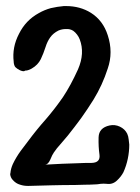

<svg xmlns="http://www.w3.org/2000/svg" viewBox="-20 -689 463 636"><path d="M58.6 -453.1Q53.7 -453.1 48.8 -455.1Q43.9 -457 40 -460Q37.1 -460.9 34.2 -463.9Q31.2 -465.8 29.3 -468.8Q27.3 -472.7 26.4 -476.6Q25.4 -480.5 25.4 -484.4Q19.5 -532.2 43 -577.1Q65.4 -622.1 108.4 -645.5Q127 -656.2 148.4 -662.1Q169.9 -667 191.4 -668.9Q195.3 -668.9 199.2 -668.9Q245.1 -668.9 281.2 -646.5Q321.3 -621.1 336.9 -572.3Q355.5 -515.6 336.9 -461.9Q319.3 -407.2 290 -359.4Q270.5 -328.1 249 -297.9Q227.5 -268.6 204.1 -239.3Q193.4 -226.6 180.7 -211.9Q168 -198.2 158.2 -183.6Q153.3 -176.8 146.5 -160.2Q139.6 -144.5 129.9 -143.6Q158.2 -145.5 185.5 -146.5Q212.9 -147.5 240.2 -148.4Q255.9 -149.4 284.2 -149.4Q312.5 -150.4 309.6 -175.8Q305.7 -203.1 306.6 -234.4Q307.6 -265.6 342.8 -273.4Q360.4 -277.3 377 -269.5Q393.6 -261.7 401.4 -246.1Q405.3 -237.3 406.2 -227.5Q407.2 -218.8 408.2 -210Q408.2 -186.5 403.3 -163.1Q398.4 -139.6 388.7 -118.2Q380.9 -103.5 367.2 -90.8Q352.5 -77.1 333 -80.1Q323.2 -81.1 313.5 -80.1Q302.7 -78.1 293.9 -78.1Q277.3 -77.1 260.7 -77.1Q244.1 -76.2 227.5 -76.2Q189.5 -76.2 151.4 -75.2Q113.3 -74.2 76.2 -73.2Q73.2 -73.2 71.3 -73.2Q58.6 -73.2 46.9 -77.1Q32.2 -81.1 21.5 -93.8Q14.6 -101.6 13.7 -112.3Q13.7 -114.3 14.6 -116.2Q15.6 -129.9 22.5 -145.5Q33.2 -168 48.8 -189.5Q65.4 -210.9 73.2 -221.7Q100.6 -258.8 131.8 -293.9Q162.1 -329.1 188.5 -367.2Q213.9 -405.3 238.3 -459Q261.7 -512.7 244.1 -558.6Q241.2 -566.4 235.4 -574.2Q229.5 -582 222.7 -586.9Q211.9 -593.8 198.2 -592.8Q185.5 -592.8 173.8 -587.9Q156.2 -579.1 146.5 -565.4Q136.7 -551.8 130.9 -533.2Q124 -511.7 115.2 -493.2Q105.5 -473.6 85 -461.9Q80.1 -459 74.2 -457Q69.3 -455.1 63.5 -455.1Q60.5 -453.1 59.6 -453.1Q58.6 -453.1 58.6 -453.1Z"/></svg>

Font: Little Wizzy
Style: Regular
Weight: 400
Version: Version 1.0